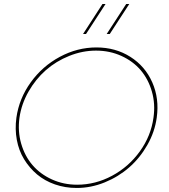

<svg xmlns="http://www.w3.org/2000/svg" viewBox="-20 -911 832 948"><path d="M61 -330.1Q74.2 -424.3 131.6 -504.2Q189 -584 275.4 -630.4Q361.8 -676.8 456.1 -676.8Q550.3 -676.8 623.5 -630.4Q696.8 -584 731.9 -504.2Q767.1 -424.3 753.9 -330.1Q744.1 -259.3 707.5 -195.1Q670.9 -130.9 617.9 -84.5Q564.9 -38.1 497.1 -10.5Q429.2 17.1 358.9 17.1Q301.8 17.1 251.2 -0.5Q200.7 -18.1 162.8 -50Q125 -82 98.9 -124.8Q72.8 -167.5 63 -220.5Q53.2 -273.4 61 -330.1ZM76.2 -330.1Q66.9 -262.7 84.7 -201.4Q102.5 -140.1 140.6 -95.7Q178.7 -51.3 236.3 -25.1Q293.9 1 360.8 1Q451.2 1 533.4 -43.2Q615.7 -87.4 670.7 -163.8Q725.6 -240.2 737.8 -330.1Q747.6 -397.5 730 -458.7Q712.4 -520 674.6 -564.5Q636.7 -608.9 579.1 -635Q521.5 -661.1 454.1 -661.1Q387.2 -661.1 322 -635Q256.8 -608.9 206.3 -564.5Q155.8 -520 120.8 -458.7Q85.9 -397.5 76.2 -330.1ZM390.1 -743.2 485.8 -891.1H501L404.8 -743.2ZM506.8 -743.2 603 -891.1H618.2L522 -743.2Z"/></svg>

Font: Human Sans Thin
Style: Italic
Weight: 100
Italic angle: -8°
Designer: Tim Radville
Foundry: Continuum
Version: Version 1.000;FEAKit 1.0